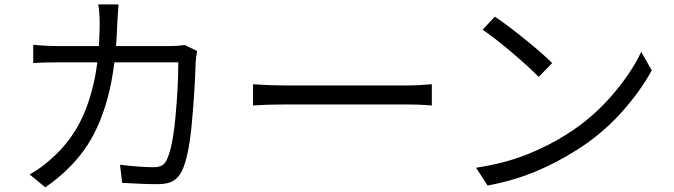

<svg xmlns="http://www.w3.org/2000/svg" viewBox="-20 -805 2990 852"><path d="M500.6 -705Q494.6 -505 456.8 -367.4Q419 -229.8 351.8 -137.5Q284.6 -45.2 181 26.2L111.2 -31Q135.2 -43.4 162.4 -63.4Q189.6 -83.4 211.2 -103.6Q277.8 -162.6 323.5 -241.9Q369.2 -321.2 395.4 -434.4Q421.6 -547.6 422.4 -703.6Q422.4 -722.2 420.7 -745.6Q419 -769 416 -785.4H506Q503.4 -747.6 500.6 -705ZM848.4 -530Q844.2 -395.6 830.7 -252.3Q817.2 -109 787.8 -47.4Q772.4 -15.6 747.6 -1.7Q722.8 12.2 682.2 12.2Q613.6 12.2 522 6.4L512.6 -74Q601.8 -63 661.4 -63Q683.8 -63 697.7 -70.3Q711.6 -77.6 719.6 -95.2Q745.4 -147 758.3 -283Q771.2 -419 771.2 -528.4H242Q165.4 -528.4 127.4 -525V-606.2Q184.6 -600.6 241.2 -600.6H736.6Q768.2 -600.6 799.6 -605.4L854.6 -578.6Q849.2 -548.8 848.4 -530Z M1240.6 -425.8H1789.2Q1834.4 -425.8 1878.8 -430L1896.2 -431.2V-337L1869.2 -339Q1826.4 -341.4 1790 -341.4H1240.6Q1164 -341.4 1102.8 -337V-431.2Q1175.8 -425.8 1240.6 -425.8Z M2430.2 -525 2370.2 -463.6Q2330.2 -505.2 2252.5 -571.3Q2174.8 -637.4 2121.6 -673L2175.8 -731.2Q2229.6 -695.4 2309.7 -630.7Q2389.8 -566 2430.2 -525ZM2493.8 -208.4Q2603.8 -277 2691.7 -377.2Q2779.6 -477.4 2825.4 -574.8L2872.2 -492.6Q2817.8 -393.6 2731.8 -299.7Q2645.8 -205.8 2537.6 -138.4Q2452.8 -84.2 2356.5 -43.9Q2260.2 -3.6 2143.6 18.4L2092.6 -60.8Q2214.8 -79 2313.5 -117.7Q2412.2 -156.4 2493.8 -208.4Z"/></svg>

Font: 寒蝉端黑体 Light
Style: Regular
Weight: 300
Designer: ChillDuanSans {Warren2060}; 
Source Han Sans {Ryoko NISHIZUKA 西塚涼子 (kana, bopomofo & ideographs); Paul D. Hunt (Latin, G
Foundry: ChillType&Adobe
Version: Version 1.300;Glyphs 3.3 (3306)